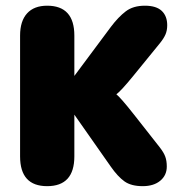

<svg xmlns="http://www.w3.org/2000/svg" viewBox="-20 -644 659 674"><path d="M145.5 9.5Q50.5 9.5 50.5 -95V-519Q50.5 -570 75 -597Q99.5 -624 145.5 -624Q241 -624 241 -519V-377.5L369.5 -550Q395.5 -584.5 421.5 -604.2Q447.5 -624 488.5 -624Q528.5 -624 547.8 -605.8Q567 -587.5 567 -555.5Q567 -537 560.8 -522.8Q554.5 -508.5 541.5 -492.5L447 -376.5Q424.5 -349 409.8 -333.2Q395 -317.5 388.5 -313Q395 -308 410 -291Q425 -274 451 -241L541 -126.5Q555 -108.5 560.2 -94Q565.5 -79.5 565.5 -59.5Q565.5 -28.5 542.5 -9.5Q519.5 9.5 481 9.5Q440.5 9.5 417 -7.2Q393.5 -24 369 -59L241 -241.5V-95Q241 9.5 145.5 9.5Z"/></svg>

Font: Sono ExtraLight Monospace ExtraBold
Style: Regular
Weight: 800
Version: Version 2.112